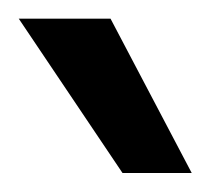

<svg xmlns="http://www.w3.org/2000/svg" viewBox="-20 -804 225 205"><path d="M110.8 -619.3 0 -784.1H98L184.7 -619.3Z"/></svg>

Font: Riot Sans
Style: Regular
Weight: 400
Designer: Rasmus Andersson
Foundry: rsms
Version: Version 3.005